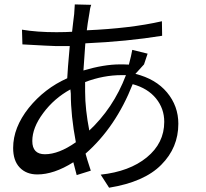

<svg xmlns="http://www.w3.org/2000/svg" viewBox="-20 -790 958 891"><path d="M394.5 -183.6C381.8 -249 375 -309.6 375 -364.3C375 -384.8 375 -399.4 375 -409.2C431.6 -430.7 488.3 -441.4 544.9 -441.4H564.5C525.4 -337.9 466.8 -251 389.6 -179.7ZM308.6 -355.5C308.6 -287.1 316.4 -211.9 332 -129.9C279.3 -92.8 231.4 -74.2 188.5 -74.2C149.4 -74.2 129.9 -94.7 129.9 -135.7C129.9 -176.8 146.5 -219.7 180.7 -265.6C214.8 -311.5 256.8 -347.7 306.6 -375ZM648.4 -491.2C658.2 -521.5 664.1 -538.1 665 -541L593.8 -558.6C589.8 -537.1 585.9 -519.5 582 -505.9L578.1 -490.2C560.5 -491.2 546.9 -491.2 537.1 -491.2C486.3 -491.2 429.7 -481.4 367.2 -462.9C371.1 -519.5 374 -561.5 376 -588.9C504.9 -594.7 624 -606.4 732.4 -624L731.4 -691.4C632.8 -668.9 516.6 -655.3 382.8 -649.4C384.8 -668 388.7 -693.4 394.5 -726.6C396.5 -744.1 399.4 -757.8 403.3 -767.6L327.1 -769.5C327.1 -765.6 326.2 -751 324.2 -724.6C323.2 -716.8 321.3 -703.1 319.3 -684.6C317.4 -666 315.4 -652.3 314.5 -642.6C297.9 -641.6 273.4 -640.6 242.2 -640.6C181.6 -640.6 127.9 -644.5 82 -652.3L84 -584C174.8 -579.1 226.6 -576.2 239.3 -576.2C267.6 -576.2 289.1 -576.2 303.7 -576.2C296.9 -501 293 -451.2 292 -426.8C221.7 -395.5 162.1 -349.6 113.3 -289.1C65.4 -228.5 41 -167 41 -103.5C41 -64.5 50.8 -34.2 71.3 -12.7C91.8 8.8 119.1 19.5 153.3 19.5C204.1 19.5 259.8 1 320.3 -37.1C329.1 -3.9 334 15.6 335.9 22.5L401.4 2C387.7 -39.1 379.9 -65.4 377 -77.1C469.7 -158.2 543 -265.6 595.7 -399.4C642.6 -386.7 678.7 -364.3 704.1 -333C729.5 -301.8 742.2 -265.6 742.2 -224.6C742.2 -158.2 714.8 -103.5 661.1 -59.6C607.4 -15.6 536.1 10.7 447.3 20.5L486.3 81.1C594.7 63.5 675.8 28.3 728.5 -25.4C781.2 -78.1 807.6 -141.6 807.6 -215.8C807.6 -270.5 790 -319.3 754.9 -361.3C719.7 -403.3 670.9 -431.6 608.4 -447.3Z"/></svg>

Font: Gen Shin Gothic P Normal
Style: Regular
Weight: 300
Designer: [Source Han Sans]
Ryoko NISHIZUKA  (kana & ideographs); Paul D. Hunt (Latin, Greek & Cyrillic); Wenlong ZHANG  (bopomofo
Version: Version 1.002.20150607